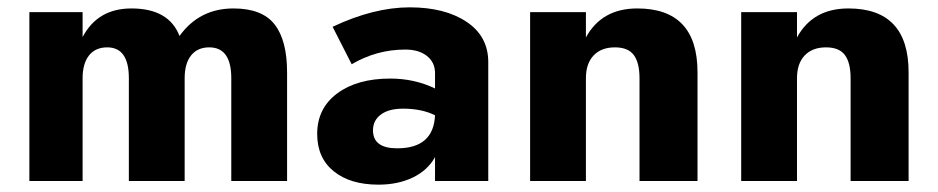

<svg xmlns="http://www.w3.org/2000/svg" viewBox="-20 -493 2554 523"><path d="M762 -296V0H610V-280Q610 -364 550 -364Q518 -364 500.5 -342Q483 -320 483 -280V0H331V-280Q331 -364 272 -364Q240 -364 222.5 -342Q205 -320 205 -280V0H60V-460H205V-392Q246 -470 338 -470Q440 -470 469 -395Q523 -470 616 -470Q694 -470 728 -426.5Q762 -383 762 -296Z M996 -138Q996 -89 1062 -89Q1161 -89 1165 -179Q1129 -197 1078 -197Q1039 -197 1017.5 -181Q996 -165 996 -138ZM938 -318 886 -420Q998 -473 1096 -473Q1192 -473 1251 -433.5Q1310 -394 1310 -324V0H1165V-65Q1145 -29 1104.5 -9.5Q1064 10 1011 10Q934 10 889 -26.5Q844 -63 844 -128Q844 -198 898.5 -238.5Q953 -279 1043 -279Q1109 -279 1165 -252V-294Q1165 -323 1143 -340.5Q1121 -358 1084 -358Q1006 -358 938 -318Z M1722 -280Q1722 -322 1706.5 -343Q1691 -364 1655 -364Q1618 -364 1597 -342Q1576 -320 1576 -280V0H1424V-460H1576V-391Q1619 -470 1716 -470Q1880 -470 1880 -296V0H1722Z M2297 -280Q2297 -322 2281.5 -343Q2266 -364 2230 -364Q2193 -364 2172 -342Q2151 -320 2151 -280V0H1999V-460H2151V-391Q2194 -470 2291 -470Q2455 -470 2455 -296V0H2297Z"/></svg>

Font: renner_700bold
Style: Bold
Weight: 700
Version: Version 003.000 ; ttfautohint (v0.97) -l 8 -r 50 -G 200 -x 1